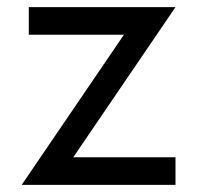

<svg xmlns="http://www.w3.org/2000/svg" viewBox="-20 -520 555 540"><path d="M473.6 -500 186 -77.6H473.6V0H41L328.6 -422.4H61V-500Z"/></svg>

Font: Now
Style: Regular
Weight: 400
Designer: Alfredo Marco Pradil
Foundry: Alfredo Marco Pradil
Version: Version 1.002;PS 001.002;hotconv 1.0.88;makeotf.lib2.5.64775